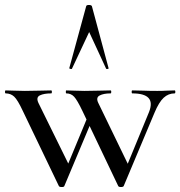

<svg xmlns="http://www.w3.org/2000/svg" viewBox="-27 -750 726 773"><path d="M449 -1 305 -303Q284 -347 271.5 -360.5Q259 -374 240 -374Q238 -374 238 -380Q238 -386 240 -386Q255 -386 272.5 -385Q290 -384 313 -384Q347 -384 372.5 -385Q398 -386 418 -386Q421 -386 421 -380Q421 -374 418 -374Q390 -374 374 -365.5Q358 -357 369 -335L494 -77L459 -22L573 -299Q588 -337 571 -355.5Q554 -374 506 -374Q503 -374 503 -380Q503 -386 506 -386Q529 -386 550.5 -385Q572 -384 606 -384Q629 -384 643 -385Q657 -386 676 -386Q679 -386 679 -380Q679 -374 676 -374Q651 -374 632 -356.5Q613 -339 595 -296L471 -1Q469 3 460 3Q451 3 449 -1ZM210 -1 65 -303Q44 -348 30 -361Q16 -374 -4 -374Q-7 -374 -7 -380Q-7 -386 -4 -386Q11 -386 30 -385Q49 -384 73 -384Q107 -384 132 -385Q157 -386 179 -386Q182 -386 182 -380Q182 -374 179 -374Q150 -374 133.5 -366Q117 -358 128 -335L255 -77L219 -22L328 -285L348 -277L232 -1Q231 3 221.5 3Q212 3 210 -1ZM410 -476Q412 -474 407 -472.5Q402 -471 400 -474L332 -621L263 -474Q262 -471 256.5 -472.5Q251 -474 252 -476L320 -725Q321 -730 331 -730Q341 -730 343 -725Z"/></svg>

Font: Cormorant Garamond Light Medium
Style: Regular
Weight: 500
Version: Version 4.001